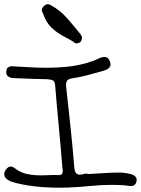

<svg xmlns="http://www.w3.org/2000/svg" viewBox="-236 -889 661 900"><path d="M-206.1 -96.7Q-196.3 -108.4 -185.5 -108.4Q-176.8 -108.4 -164.1 -98.6Q-140.6 -81.1 -115.2 -74.7Q-89.8 -68.4 -64 -67.4Q-38.1 -66.4 -11.7 -67.9Q14.6 -69.3 41 -68.4Q48.8 -68.4 52.2 -71.3Q55.7 -74.2 57.1 -79.6Q58.6 -85 58.1 -90.8Q57.6 -96.7 56.6 -101.6Q48.8 -199.2 39.6 -295.4Q30.3 -391.6 22.5 -489.3Q20.5 -508.8 10.7 -512.7Q1 -516.6 -13.7 -517.6Q-50.8 -518.6 -87.4 -519.5Q-124 -520.5 -161.1 -522.5Q-168.9 -522.5 -177.7 -523.4Q-186.5 -524.4 -193.4 -527.8Q-200.2 -531.2 -204.1 -538.1Q-208 -544.9 -206.1 -556.6Q-205.1 -567.4 -199.7 -571.8Q-194.3 -576.2 -187.5 -577.6Q-180.7 -579.1 -172.9 -578.1Q-165 -577.1 -157.2 -577.1Q-122.1 -575.2 -86.4 -573.2Q-50.8 -571.3 -14.6 -571.3Q32.2 -571.3 79.6 -576.2Q127 -581.1 173.8 -594.7Q184.6 -598.6 194.8 -601.6Q205.1 -604.5 214.8 -609.4Q224.6 -614.3 234.4 -618.2Q244.1 -622.1 252.9 -622.1Q271.5 -622.1 279.3 -600.6Q284.2 -587.9 280.8 -579.6Q277.3 -571.3 270 -566.4Q262.7 -561.5 252.4 -558.6Q242.2 -555.7 233.4 -552.7Q202.1 -543.9 170.4 -535.6Q138.7 -527.3 106.4 -522.5Q84 -519.5 78.1 -510.3Q72.3 -501 74.2 -480.5Q85 -385.7 94.7 -292.5Q104.5 -199.2 112.3 -104.5Q114.3 -84 121.1 -77.1Q127.9 -70.3 137.7 -70.3Q148.4 -70.3 158.7 -73.7Q168.9 -77.1 176.8 -73.2Q216.8 -75.2 252.4 -77.6Q288.1 -80.1 324.2 -80.1Q338.9 -80.1 354 -77.6Q369.1 -75.2 382.8 -71.3Q393.6 -67.4 400.4 -59.1Q407.2 -50.8 403.3 -37.1Q400.4 -24.4 391.1 -20Q381.8 -15.6 369.1 -17.6Q349.6 -20.5 329.6 -21.5Q309.6 -22.5 290 -22.5Q237.3 -22.5 185.5 -17.1Q133.8 -11.7 81.1 -9.8Q19.5 -7.8 -40 -12.2Q-99.6 -16.6 -158.2 -30.3Q-169.9 -33.2 -181.6 -37.1Q-193.4 -41 -203.1 -48.8Q-215.8 -58.6 -216.3 -71.3Q-216.8 -84 -206.1 -96.7ZM-33.2 -857.4Q-25.4 -866.2 -17.1 -868.7Q-8.8 -871.1 2.9 -864.3Q44.9 -841.8 77.6 -804.7Q110.4 -767.6 141.6 -728.5Q153.3 -713.9 144.5 -697.3Q137.7 -685.5 119.1 -685.5Q98.6 -700.2 77.1 -710.9Q55.7 -721.7 35.2 -735.4Q14.6 -749 -2.4 -768.1Q-19.5 -787.1 -31.2 -817.4Q-35.2 -826.2 -39.1 -836.4Q-43 -846.7 -33.2 -857.4Z"/></svg>

Font: Scriphy
Style: Regular
Weight: 400
Designer: Ala M. Lockhart
Foundry: Ala M. Lockhart
Version: Version 1.0 2021